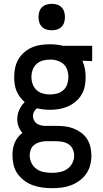

<svg xmlns="http://www.w3.org/2000/svg" viewBox="-20 -759 540 1002"><path d="M251 223Q225 223 200 219.5Q175 216 151 207.5Q127 199 106.5 183.5Q86 168 71.5 147.5Q57 127 51 102Q45 77 45 51Q45 35 47.5 18.5Q50 2 56.5 -13.5Q63 -29 73 -42Q83 -55 97 -65Q84 -80 77 -98.5Q70 -117 70 -137Q70 -162 80.5 -185.5Q91 -209 109 -226Q95 -238 84 -253Q73 -268 66 -285Q59 -302 56.5 -320.5Q54 -339 54 -357Q54 -381 59 -405Q64 -429 76 -449.5Q88 -470 106.5 -486Q125 -502 147 -511.5Q169 -521 193 -524.5Q217 -528 241 -528Q258 -528 275.5 -526Q293 -524 309 -520H461V-440L410 -442Q419 -422 423 -400.5Q427 -379 427 -357Q427 -333 422.5 -309.5Q418 -286 405.5 -265Q393 -244 374.5 -228.5Q356 -213 334 -203.5Q312 -194 288.5 -190Q265 -186 241 -186Q224 -186 206.5 -188Q189 -190 173 -194Q163 -187 157.5 -176Q152 -165 152 -153Q152 -142 157 -132Q162 -122 170.5 -115.5Q179 -109 190 -106Q201 -103 212 -102H274Q297 -102 319.5 -99.5Q342 -97 363.5 -88.5Q385 -80 403.5 -66.5Q422 -53 434.5 -33.5Q447 -14 452 8.5Q457 31 457 53Q457 79 450.5 103.5Q444 128 429.5 148.5Q415 169 394.5 184Q374 199 350 208Q326 217 301 220Q276 223 251 223ZM241 -266Q260 -266 278.5 -271Q297 -276 311 -289Q325 -302 331 -320Q337 -338 337 -357Q337 -374 332 -391Q327 -408 315.5 -420.5Q304 -433 287.5 -439.5Q271 -446 254 -448H241Q222 -448 203.5 -443Q185 -438 171 -425.5Q157 -413 150.5 -394.5Q144 -376 144 -357Q144 -338 150.5 -320Q157 -302 171 -289Q185 -276 203.5 -271Q222 -266 241 -266ZM251 143Q271 143 292 139Q313 135 330 123.5Q347 112 357 93Q367 74 367 53Q367 36 360 20Q353 4 339 -5.5Q325 -15 308 -18.5Q291 -22 274 -22H215Q200 -21 185 -16.5Q170 -12 158 -2.5Q146 7 140.5 21.5Q135 36 135 52Q135 73 144.5 92Q154 111 171 123Q188 135 209 139Q230 143 251 143ZM250 -601Q236 -601 222.5 -605Q209 -609 199 -619Q189 -629 185 -642.5Q181 -656 181 -670Q181 -684 185 -697.5Q189 -711 199 -721Q209 -731 222.5 -735Q236 -739 250 -739Q264 -739 277.5 -735Q291 -731 301 -721Q311 -711 315 -697.5Q319 -684 319 -670Q319 -656 315 -642.5Q311 -629 301 -619Q291 -609 277.5 -605Q264 -601 250 -601Z"/></svg>

Font: Iosevka Bendy Medium
Style: Regular
Weight: 500
Monospace: yes
Designer: Belleve Invis
Foundry: Belleve Invis
Version: Version 30.1.2